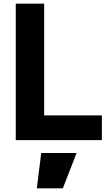

<svg xmlns="http://www.w3.org/2000/svg" viewBox="-20 -765 587 1048"><path d="M536 0V-135H221V-745H66V0ZM323 263 398 70H205L181 263Z"/></svg>

Font: Plus Jakarta Sans ExtraBold
Style: Regular
Weight: 800
Designer: Gumpita Rahayu
Foundry: Tokotype
Version: Version 2.071;gftools[0.9.30]